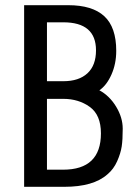

<svg xmlns="http://www.w3.org/2000/svg" viewBox="-20 -720 526 740"><path d="M161 -634V-407H224Q284 -407 317 -437.5Q350 -468 350 -526Q350 -634 224 -634ZM394 -48Q340 0 228 0H73V-700H243Q336 -700 382 -657.5Q428 -615 428 -524Q428 -474 409.5 -432.5Q391 -391 363 -372Q402 -351 427.5 -309Q453 -267 453 -224Q453 -181 449 -155Q445 -129 431.5 -98.5Q418 -68 394 -48ZM223 -66Q369 -66 369 -206Q369 -277 326 -308Q283 -339 224 -339H161V-66Z"/></svg>

Font: Homenaje
Style: Regular
Weight: 400
Version: Version 1.002